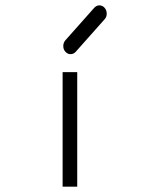

<svg xmlns="http://www.w3.org/2000/svg" viewBox="-20 -745 526 716"><path d="M213.5 -476H268V-49H213.5ZM224 -552Q216 -560.5 216 -573Q216 -586 224 -595L331.5 -716Q340 -725 350.5 -725Q362 -725 370 -716Q378 -707 378 -694Q378 -681.5 370 -673L262.5 -552Q254.5 -543 243 -543Q232 -543 224 -552Z"/></svg>

Font: 3270 Nerd Font Mono SemCond
Style: Regular
Weight: 400
Monospace: yes
Version: Version 3.0.1;Nerd Fonts 3.1.1